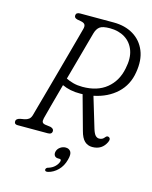

<svg xmlns="http://www.w3.org/2000/svg" viewBox="-132 -786 859 1083"><g transform="rotate(15 297.5 -244.5)"><path d="M540 -41.5Q516.5 10 459 10Q432.5 10 414 -7.2Q395.5 -24.5 385 -65L330 -264Q323.5 -263.5 316.5 -263.5Q286 -263 259.2 -268.5Q232.5 -274 210 -284.5Q190.5 -213 174.8 -155.2Q159 -97.5 154 -76.5Q150 -59.5 154.2 -52.5Q158.5 -45.5 168.5 -43.5L202.5 -39Q222 -33.5 222 -20Q222 0 197.5 0H20.5Q1 0 2 -18Q2 -33 26.5 -38.5L50 -42.5Q65 -45.5 75 -53.2Q85 -61 89.5 -76.5Q94.5 -95 106.2 -137.2Q118 -179.5 133.5 -235.5Q149 -291.5 165.5 -351.8Q182 -412 197.2 -467.5Q212.5 -523 223.5 -564Q234.5 -605 239 -621.5Q243 -637.5 238 -646.2Q233 -655 216 -658.5L192 -663Q181.5 -666 178 -670.5Q174.5 -675 174.5 -681.5Q175 -700 198.5 -700H394.5Q461.5 -700 510 -670.8Q558.5 -641.5 580.5 -588Q602.5 -534.5 590 -461.5Q578 -385.5 525.2 -336.5Q472.5 -287.5 391.5 -271L445 -93Q453 -66.5 462.5 -56.2Q472 -46 484.5 -46Q504.5 -46 516 -62.5Q525 -74 536 -68.5Q549 -62 540 -41.5ZM300 -611Q295.5 -594.5 283.2 -550.2Q271 -506 254.8 -446.8Q238.5 -387.5 221.5 -326Q239.5 -316.5 264 -310Q288.5 -303.5 318 -303.5Q404.5 -303.5 458.2 -347.2Q512 -391 527 -466.5Q540.5 -529 524.8 -572.8Q509 -616.5 471.8 -639.8Q434.5 -663 383.5 -663Q340 -663 323.8 -650.2Q307.5 -637.5 300 -611ZM291 122Q275.5 122 269 112Q262.5 102 266.5 87Q271 71.5 285.2 61.5Q299.5 51.5 316.5 51.5Q336 51.5 345.8 66Q355.5 80.5 346 114.5Q336 153 311 177.8Q286 202.5 255.5 210Q238 214 236 202.5Q237 189.5 252 186.5Q274 179.5 288.2 165.2Q302.5 151 307 135Q310 122 298.5 122Z"/></g></svg>

Font: Fraunces 144pt S100 Light
Style: Italic
Weight: 300
Italic angle: -16°
Version: Version 1.000; ttfautohint (v1.8.3)